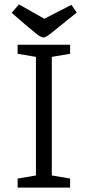

<svg xmlns="http://www.w3.org/2000/svg" viewBox="-20 -851 399 871"><path d="M60 0V-41L143 -55V-593L60 -607V-648H298V-607L215 -593V-55L298 -41V0ZM178 -681Q166 -681 147 -696Q128 -711 94 -740L33 -793L66 -831L181 -766L304 -829L328 -794L261 -740Q221 -707 203.5 -694Q186 -681 178 -681Z"/></svg>

Font: Faustina Light
Style: Regular
Weight: 300
Designer: Alfonso Garcia
Foundry: http://www.omnibus-type.com
Version: Version 1.200